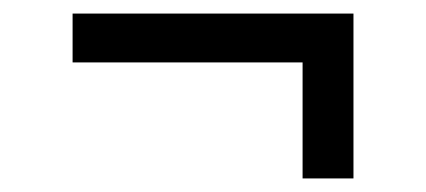

<svg xmlns="http://www.w3.org/2000/svg" viewBox="-20 -468 628 283"><path d="M87 -376V-448H501V-205H426V-376Z"/></svg>

Font: Inria Sans
Style: Regular
Weight: 400
Designer: Black Foundry Team
Foundry: Black Foundry
Version: Version 1.2; ttfautohint (v1.8.3)